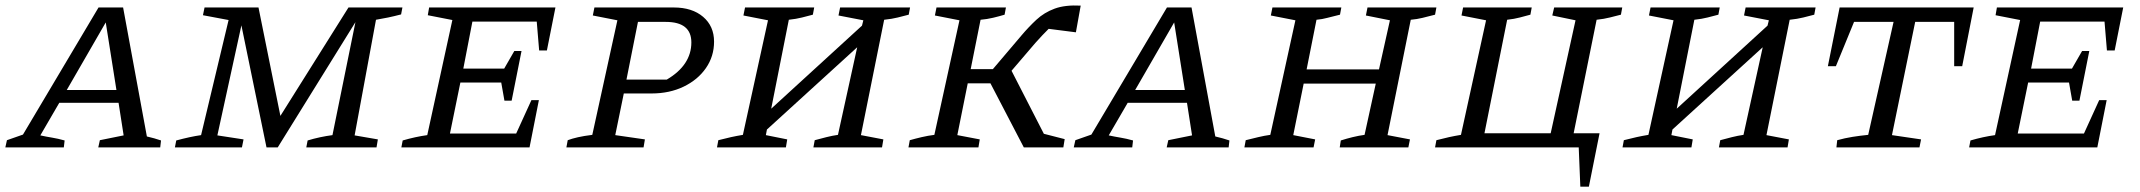

<svg xmlns="http://www.w3.org/2000/svg" viewBox="-57 -552 8012 719"><path d="M493 -41Q507 -38 520.5 -34Q534 -30 546 -26L543 0H311L317 -27L406 -45L387 -167H165L94 -45Q117 -40 138.5 -36.5Q160 -33 185 -26L182 0H-37L-31 -27L29 -48L312 -524H404ZM193 -215H379L339 -468Z M598 0 603 -26Q629 -33 652 -38Q675 -43 696 -46L799 -477L703 -495L709 -524H911L993 -118L1248 -524H1450L1445 -498Q1418 -491 1396.5 -486.5Q1375 -482 1351 -478L1271 -45L1358 -30L1353 0H1090L1095 -26Q1118 -33 1141.5 -38Q1165 -43 1188 -46L1274 -469L983 0H941L847 -457L757 -45L855 -30L849 0Z M1446 0 1451 -26Q1475 -33 1498 -38Q1521 -43 1543 -46L1637 -477L1545 -495L1550 -524H2023L1991 -363H1962L1953 -471H1712L1678 -295H1831L1869 -361H1896L1859 -175H1832L1820 -243H1667L1628 -52H1876L1933 -177H1961L1926 0Z M2064 0 2069 -27Q2085 -33 2107 -38Q2129 -43 2161 -47L2255 -476L2163 -494L2169 -524H2466Q2535 -524 2576 -489Q2617 -454 2617 -396Q2617 -341 2586.5 -297Q2556 -253 2503 -227.5Q2450 -202 2383 -202H2279L2247 -46L2358 -30L2353 0ZM2436 -470H2332L2289 -254H2440Q2486 -281 2509 -316Q2532 -351 2532 -393Q2532 -470 2436 -470Z M2628 0 2633 -27Q2660 -34 2680.5 -38.5Q2701 -43 2725 -47L2819 -476L2727 -494L2733 -524H2992L2987 -497Q2968 -492 2946.5 -486.5Q2925 -481 2897 -478L2831 -145L3171 -456L3176 -476L3083 -494L3089 -524H3351L3346 -497Q3327 -492 3305 -486.5Q3283 -481 3254 -478L3167 -46L3251 -30L3246 0H2989L2994 -27Q3016 -33 3038 -38.5Q3060 -44 3081 -47L3153 -375L2815 -67L2811 -46L2891 -30L2886 0Z M3345 0 3350 -27Q3371 -33 3394.5 -38.5Q3418 -44 3442 -47L3536 -476L3444 -494L3450 -524H3710L3705 -497Q3685 -491 3662 -485.5Q3639 -480 3615 -478L3578 -293H3661L3768 -419Q3795 -451 3824 -478Q3853 -505 3892 -519.5Q3931 -534 3990 -531L3972 -431L3870 -444Q3859 -433 3846.5 -420Q3834 -407 3820 -391L3731 -287L3852 -51L3930 -31L3925 0H3777L3652 -240H3567L3528 -46L3612 -30L3607 0Z M4494 -41Q4508 -38 4521.5 -34Q4535 -30 4547 -26L4544 0H4312L4318 -27L4407 -45L4388 -167H4166L4095 -45Q4118 -40 4139.5 -36.5Q4161 -33 4186 -26L4183 0H3964L3970 -27L4030 -48L4313 -524H4405ZM4194 -215H4380L4340 -468Z M4603 0 4608 -27Q4632 -33 4655 -38.5Q4678 -44 4700 -47L4794 -476L4702 -494L4708 -524H4966L4961 -497Q4931 -490 4913 -485Q4895 -480 4873 -478L4836 -292H5107L5148 -476L5058 -494L5064 -524H5322L5317 -497Q5290 -490 5269.5 -485Q5249 -480 5226 -478L5139 -46L5223 -30L5217 0H4960L4964 -26Q4986 -33 5008.5 -38.5Q5031 -44 5053 -47L5095 -239H4825L4786 -46L4868 -30L4862 0Z M5317 0 5322 -27Q5349 -34 5369.5 -38.5Q5390 -43 5414 -47L5508 -476L5416 -494L5422 -524H5679L5674 -497Q5655 -492 5634.5 -486.5Q5614 -481 5587 -478L5502 -53H5750L5843 -476L5756 -494L5763 -524H6018L6013 -497Q5993 -492 5971.5 -486.5Q5950 -481 5922 -478L5836 -53H5933L5893 147H5861L5855 0Z M6019 0 6024 -27Q6051 -34 6071.5 -38.5Q6092 -43 6116 -47L6210 -476L6118 -494L6124 -524H6383L6378 -497Q6359 -492 6337.5 -486.5Q6316 -481 6288 -478L6222 -145L6562 -456L6567 -476L6474 -494L6480 -524H6742L6737 -497Q6718 -492 6696 -486.5Q6674 -481 6645 -478L6558 -46L6642 -30L6637 0H6380L6385 -27Q6407 -33 6429 -38.5Q6451 -44 6472 -47L6544 -375L6206 -67L6202 -46L6282 -30L6277 0Z M7334 -524 7291 -304H7261V-470H7115L7028 -46L7137 -30L7131 0H6820L6823 -27Q6852 -35 6880.5 -39.5Q6909 -44 6939 -47L7034 -470H6886L6818 -304H6788L6832 -524Z M7317 0 7322 -26Q7346 -33 7369 -38Q7392 -43 7414 -46L7508 -477L7416 -495L7421 -524H7894L7862 -363H7833L7824 -471H7583L7549 -295H7702L7740 -361H7767L7730 -175H7703L7691 -243H7538L7499 -52H7747L7804 -177H7832L7797 0Z"/></svg>

Font: Piazzolla SC
Style: Italic
Weight: 400
Italic angle: -11.3°
Designer: Juan Pablo del Peral
Foundry: Huerta Tipografica
Version: Version 1.330